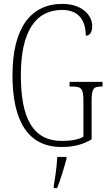

<svg xmlns="http://www.w3.org/2000/svg" viewBox="-20 -744 556 985"><path d="M295 10C359 10 404 -2 450 -29V-223C450 -292 460 -300 502 -300H506V-324H337V-300H347C397 -300 408 -292 408 -225V-43C384 -28 344 -21 298 -21C146 -21 87 -141 87 -358C87 -579 160 -693 299 -693C390 -693 420 -632 420 -561C440 -561 453 -576 453 -611C453 -664 403 -724 300 -724C138 -724 44 -601 44 -358C44 -124 123 10 295 10ZM256 208V221H273C290 181 310 113 321 71V61H274C271 113 264 160 256 208Z"/></svg>

Font: Noto Serif Khmer ExtraCondensed ExtraLight
Style: Regular
Weight: 200
Width: 2
Designer: Danh Hong and the Monotype Design Team
Foundry: Monotype Imaging Inc.
Version: Version 2.004